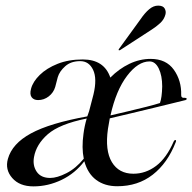

<svg xmlns="http://www.w3.org/2000/svg" viewBox="-20 -654 684 683"><path d="M8 -88.5Q23 -143 90.2 -179.5Q157.5 -216 290.5 -240Q293.5 -249.5 297 -258.5L312.5 -318Q326 -374.5 311.2 -405.5Q296.5 -436.5 265.5 -436.5Q232 -436.5 211.8 -418.2Q191.5 -400 185.5 -379.5L176.5 -345Q170.5 -324.5 153.5 -311.2Q136.5 -298 115.5 -298Q100 -298 92.5 -308.2Q85 -318.5 90.5 -338.5Q97 -363.5 121.5 -387.5Q146 -411.5 185 -427Q224 -442.5 274.5 -442.5Q350.5 -442.5 372.5 -378Q403 -409 440 -426.8Q477 -444.5 516 -444.5Q571 -444.5 598.5 -405.8Q626 -367 624.5 -316Q624 -304.5 638 -306Q643 -306 644 -303Q645 -300 640 -298Q633.5 -296.5 602.5 -288.8Q571.5 -281 528.8 -270.8Q486 -260.5 443.2 -250.2Q400.5 -240 370.5 -233Q367 -215 364 -195.5Q353 -118.5 378 -77.2Q403 -36 454.5 -36Q498.5 -36 535.5 -64Q572.5 -92 598 -151Q601 -156.5 604 -156Q608 -155 605 -148Q576 -73.5 523.2 -32.5Q470.5 8.5 397 8.5Q352.5 8.5 322.2 -14Q292 -36.5 280 -80.5Q247.5 -37.5 199.2 -14.2Q151 9 99 9Q49.5 9 23.5 -20.8Q-2.5 -50.5 8 -88.5ZM512 -435.5Q471 -435.5 432 -384.2Q393 -333 373 -243.5Q399.5 -249.5 434.2 -257.8Q469 -266 500.5 -274Q532 -282 549 -287.5Q552.5 -297 554.5 -311.5Q556.5 -326 557 -346.5Q557 -385 544.8 -410.2Q532.5 -435.5 512 -435.5ZM277 -178Q280.5 -205.5 288.5 -232.5Q191 -212.5 150 -176.5Q109 -140.5 101 -95.5Q95.5 -65.5 110.5 -43.2Q125.5 -21 158.5 -21Q183 -21 216.5 -38Q250 -55 278 -89.5Q270 -128 277 -178ZM479.5 -585Q495.5 -608.5 510.8 -621.2Q526 -634 542.5 -634Q560 -634 565.8 -623.8Q571.5 -613.5 568.5 -602.5Q564 -585 550 -572Q536 -559 517 -547L407.5 -476Q404 -474 402 -476Q401 -477 404 -481Z"/></svg>

Font: Fraunces 144pt
Style: Italic
Weight: 400
Italic angle: -16°
Version: Version 1.000;[b76b70a41]